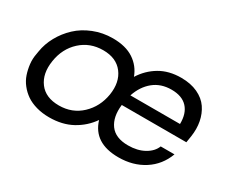

<svg xmlns="http://www.w3.org/2000/svg" viewBox="-97 -812 1278 1090"><g transform="rotate(30 542.0 -267.0)"><path d="M290 18.1Q244.6 18.1 205.8 7.1Q167 -3.9 139.4 -22.9Q111.8 -42 91.1 -68.4Q70.3 -94.7 60.1 -125.2Q49.8 -155.8 45.9 -189.7Q42 -223.6 48.8 -257.8L51.8 -275.9Q60.1 -328.6 87.2 -377.7Q114.3 -426.8 155.8 -465.8Q197.3 -504.9 256.1 -528.3Q314.9 -551.8 380.9 -551.8Q465.3 -551.8 518.1 -516.8Q570.8 -481.9 592.8 -421.9Q630.4 -481.9 689.5 -516.8Q748.5 -551.8 829.1 -551.8Q891.1 -551.8 937.3 -530.3Q983.4 -508.8 1008.3 -472.2Q1033.2 -435.5 1042 -389.6Q1050.8 -343.8 1043 -292L1036.1 -249H612.8Q603 -166.5 638.9 -117.2Q674.8 -67.9 757.8 -67.9Q818.8 -67.9 863 -92.5Q907.2 -117.2 921.9 -155.8H1012.2Q981.4 -73.2 910.4 -27.6Q839.4 18.1 744.1 18.1Q582.5 18.1 543.9 -110.8Q502.9 -51.8 439.2 -16.8Q375.5 18.1 290 18.1ZM627.9 -320.8H953.1Q954.6 -389.6 919.4 -427.7Q884.3 -465.8 814.9 -465.8Q745.6 -465.8 698 -427Q650.4 -388.2 627.9 -320.8ZM304.2 -67.9Q391.1 -67.9 450.9 -124.3Q510.7 -180.7 524.9 -267.1Q538.6 -354 495.8 -409.9Q453.1 -465.8 367.2 -465.8Q280.8 -465.8 220.7 -410.6Q160.6 -355.5 147 -267.1Q133.3 -179.7 175 -123.8Q216.8 -67.9 304.2 -67.9Z"/></g></svg>

Font: Sora Italic
Style: Regular
Weight: 400
Designer: Jonathan Barnbrook, Julián Moncada
Foundry: Barnbrook Fonts
Version: Version 2.000